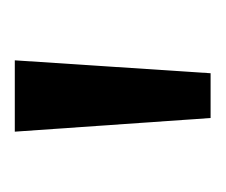

<svg xmlns="http://www.w3.org/2000/svg" viewBox="-42 -712 298 253"><g transform="rotate(-90 106.5 -585.0)"><path d="M154 -714H60L78 -456H137Z"/></g></svg>

Font: Noto Sans Ethiopic Condensed
Style: Regular
Weight: 400
Width: 3
Designer: Monotype Design Team
Foundry: Monotype Imaging Inc.
Version: Version 2.102